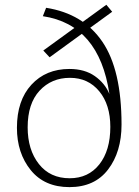

<svg xmlns="http://www.w3.org/2000/svg" viewBox="-20 -765 581 803"><path d="M161.1 -553.7 424.8 -745.1 449.2 -715.8 187.5 -525.4ZM50.8 -230.5Q50.8 -344.7 111.3 -410.6Q171.9 -476.6 270.5 -476.6Q334 -476.6 376.5 -446.8Q418.9 -417 437.5 -372.1Q394.5 -662.1 159.2 -697.3L172.9 -732.4Q328.1 -708 408.2 -590.3Q488.3 -472.7 488.3 -244.1Q488.3 -129.9 432.1 -56.2Q376 17.6 270.5 17.6Q166 17.6 108.4 -53.7Q50.8 -125 50.8 -230.5ZM95.7 -232.4Q95.7 -138.7 142.6 -79.1Q189.5 -19.5 271.5 -19.5Q349.6 -19.5 395.5 -77.6Q441.4 -135.7 441.4 -234.4Q441.4 -327.1 395 -383.3Q348.6 -439.5 272.5 -439.5Q195.3 -439.5 145.5 -385.7Q95.7 -332 95.7 -232.4Z"/></svg>

Font: Gothic A1 ExtraLight
Style: Regular
Weight: 275
Designer: HanYang I&C Co.,Ltd.
Foundry: HanYang I&C Co.,Ltd.
Version: Version 2.50